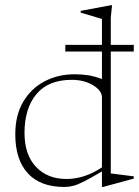

<svg xmlns="http://www.w3.org/2000/svg" viewBox="-20 -730 552 760"><path d="M238.5 -526V-552.5H383.5V-655L299.5 -680V-687L419.5 -709.5H423.5L418.5 -660V-552.5H509.5V-526H418.5V-43.5L509.5 -32V-23L388 10H383.5V-51.5Q338.5 -25 313 -12Q287.5 1 270.2 5.5Q253 10 234.5 10Q139.5 10 90 -44.2Q40.5 -98.5 40.5 -198Q40.5 -274.5 72 -327.5Q103.5 -380.5 156.8 -408.2Q210 -436 275 -436Q305 -436 330 -432Q355 -428 383.5 -417V-526ZM383.5 -344.5Q383.5 -371.5 348 -392.8Q312.5 -414 263.5 -414Q171.5 -414 124.2 -357.5Q77 -301 77 -204Q77 -118 122.2 -69.8Q167.5 -21.5 243.5 -21.5Q276 -21.5 310.8 -32Q345.5 -42.5 383.5 -67.5Z"/></svg>

Font: Newsreader 16pt ExtraLight
Style: Regular
Weight: 275
Designer: Hugues Gentile
Foundry: Production Type
Version: Version 1.003; ttfautohint (v1.8.3)